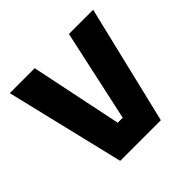

<svg xmlns="http://www.w3.org/2000/svg" viewBox="-132 -631 762 762"><g transform="rotate(-45 249.0 -250.0)"><path d="M135 0 15 -500H155L235 -114H263L347 -500H483L363 0Z"/></g></svg>

Font: Titillium Web
Style: Bold
Weight: 700
Designer: Mohamed Gaber, Accademia di Belle Arti di Urbino
Foundry: Kief Type Foundry, Accademia di Belle Arti di Urbino
Version: Version 3.000